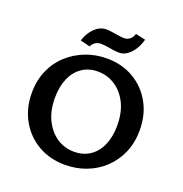

<svg xmlns="http://www.w3.org/2000/svg" viewBox="-153 -1002 1092 1148"><g transform="rotate(20 393.5 -427.5)"><path d="M385 13Q288 13 213 -30.5Q138 -74 95 -150.5Q52 -227 52 -324Q52 -404 80 -468Q108 -532 157.5 -577Q207 -622 270.5 -646.5Q334 -671 405 -671Q501 -671 575.5 -627.5Q650 -584 692.5 -508Q735 -432 735 -334Q735 -254 707 -190Q679 -126 630.5 -80.5Q582 -35 519 -11Q456 13 385 13ZM408 -79Q467 -79 510 -108Q553 -137 576 -190Q599 -243 599 -314Q599 -397 569.5 -456Q540 -515 490.5 -547Q441 -579 380 -579Q324 -579 281.5 -550.5Q239 -522 215.5 -469Q192 -416 192 -344Q192 -262 221.5 -202.5Q251 -143 300 -111Q349 -79 408 -79ZM282 -703 220 -718Q230 -751 248.5 -777Q267 -803 290.5 -818Q314 -833 340 -833Q357 -833 377.5 -830Q398 -827 419.5 -823.5Q441 -820 460 -820Q479 -820 494.5 -832.5Q510 -845 517 -868L580 -854Q565 -798 531.5 -763Q498 -728 460 -728Q439 -728 418 -731.5Q397 -735 377.5 -738Q358 -741 340 -741Q321 -741 305.5 -731Q290 -721 282 -703Z"/></g></svg>

Font: Ysabeau Office
Style: Bold
Weight: 700
Designer: Christian Thalmann (Catharsis Fonts)
Version: Version 2.001;gftools[0.9.30]; featfreeze: tnum,lnum,ss02